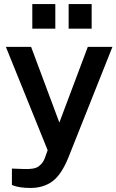

<svg xmlns="http://www.w3.org/2000/svg" viewBox="-20 -762 577 951"><path d="M80.5 165.5C94.2 167.8 111 169 131 169C173 169 208.8 158.3 238.5 137C268.2 115.7 294.7 76.7 318 20L537 -530H415L274 -155L134 -530H9L216 -18L202 21C196 37.7 185.8 51.3 171.5 62C157.2 72.7 131.3 77 94 75L39 73V154C40.3 154.7 44.2 156.2 50.5 158.5C56.8 160.8 66.8 163.2 80.5 165.5ZM254 -620V-742H140V-620ZM434 -620V-742H320V-620Z"/></svg>

Font: Morrison SemiBold
Style: Regular
Weight: 600
Designer: Pablo Impallari, Rodrigo Fuenzalida (Modified by Dan O. Williams)
Version: Version 0.030; ttfautohint (v1.8.1)